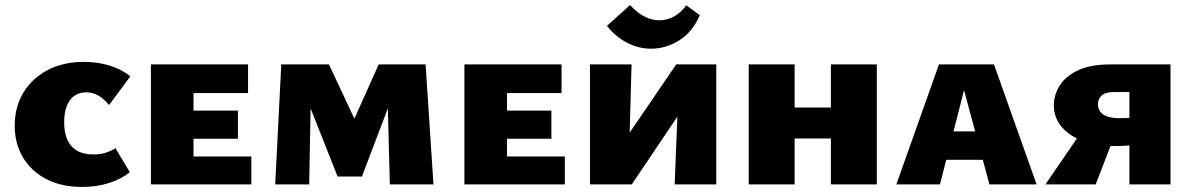

<svg xmlns="http://www.w3.org/2000/svg" viewBox="-20 -727 4699 757"><path d="M303 10Q222 10 162.5 -21Q103 -52 70.5 -106.5Q38 -161 38 -232Q38 -305 72 -361.5Q106 -418 167.5 -450.5Q229 -483 310 -483Q367 -483 414 -468Q461 -453 494 -426L410 -313Q388 -339 366.5 -351Q345 -363 320 -363Q293 -363 273.5 -349.5Q254 -336 243.5 -309.5Q233 -283 233 -245Q233 -205 245.5 -176.5Q258 -148 283.5 -133Q309 -118 349 -118Q375 -118 397 -125Q419 -132 435 -143L492 -48Q458 -21 410 -5.5Q362 10 303 10Z M575 0V-473H743V0ZM641 0V-110H971V0ZM641 -180V-291H918V-180ZM641 -360V-473H958V-360Z M1517 0 1507 -384 1548 -402 1407 -31H1311L1151 -435L1204 -473H1277L1411 -187H1345L1473 -473H1658L1689 0ZM1065 0 1089 -473H1208L1199 0Z M1811 0V-473H1979V0ZM1877 0V-110H2207V0ZM1877 -180V-291H2154V-180ZM1877 -360V-473H2194V-360Z M2415 0 2421 -143 2646 -473H2726V-379L2471 0ZM2306 0V-473H2470L2457 0ZM2640 0 2659 -473H2804V0ZM2547 -535Q2498 -535 2452.5 -558.5Q2407 -582 2373 -625L2464 -707Q2494 -675 2522.5 -661Q2551 -647 2580 -647Q2609 -647 2636.5 -661.5Q2664 -676 2686 -706L2739 -667Q2710 -600 2657.5 -567.5Q2605 -535 2547 -535Z M3256 0V-473H3437V0ZM2932 0V-473H3113V0ZM3004 -181V-303H3363V-181Z M3514 0 3682 -473H3899L4067 0H3881L3763 -438H3798L3686 0ZM3625 -97 3666 -209H3902L3951 -97Z M4433 0V-364H4370Q4339 -364 4324 -351Q4309 -338 4309 -316Q4309 -289 4330.5 -275Q4352 -261 4393 -261Q4413 -261 4442.5 -263Q4472 -265 4501 -267V-167Q4471 -158 4440.5 -154.5Q4410 -151 4379 -151Q4306 -151 4251.5 -170.5Q4197 -190 4166 -226.5Q4135 -263 4135 -311Q4135 -354 4159 -391Q4183 -428 4232 -450.5Q4281 -473 4358 -473H4595V0ZM4102 0 4245 -209 4364 -166 4300 0Z"/></svg>

Font: Ysabeau SC Black
Style: Regular
Weight: 900
Designer: Christian Thalmann (Catharsis Fonts)
Version: Version 2.001;gftools[0.9.30]; featfreeze: smcp